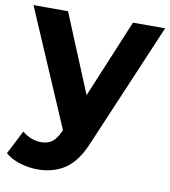

<svg xmlns="http://www.w3.org/2000/svg" viewBox="-93 -609 781 882"><g transform="rotate(10 298.0 -168.0)"><path d="M606 -538 363 33Q326 126 271.5 164Q217 202 140 202Q98 202 57 189Q16 176 -10 153L47 42Q65 58 88.5 67Q112 76 135 76Q167 76 187 60.5Q207 45 223 9L225 4L-8 -538H153L304 -173L456 -538Z"/></g></svg>

Font: Idrija
Style: Bold
Weight: 700
Designer: Julieta Ulanovsky
Foundry: Julieta Ulanovsky
Version: Version 7.200